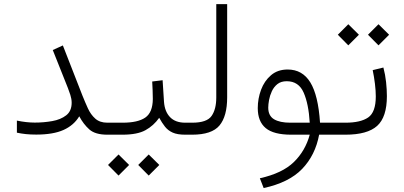

<svg xmlns="http://www.w3.org/2000/svg" viewBox="-20 -658 1973 938"><path d="M62.5 -68.8Q109.4 -59.1 149.9 -59.1Q193.8 -59.1 235.1 -66.4Q276.4 -73.7 303.2 -94.5Q330.1 -115.2 330.1 -156.2Q330.1 -174.3 323.5 -194.8Q316.9 -215.3 311.5 -228.5L237.8 -413.6L287.1 -436L382.8 -190.9Q395.5 -159.2 409.4 -128.7Q423.3 -98.1 445.6 -78.4Q467.8 -58.6 504.4 -58.6H524.9V0H504.4Q445.3 0 416.5 -25.6Q387.7 -51.3 367.2 -89.8Q340.8 -45.9 290.5 -23.2Q240.2 -0.5 157.2 -0.5Q128.9 -0.5 106 -2.9Q83 -5.4 62.5 -9.8Z M899.4 0H884.8Q846.2 0 823.5 -10.3Q800.8 -20.5 786.1 -39.1Q771.5 -57.6 757.8 -82.5Q730.5 -43.9 690.7 -22Q650.9 0 578.1 0H505.4V-58.6H579.1Q653.8 -58.6 689.9 -83.7Q726.1 -108.9 726.6 -174.3Q726.6 -195.3 725.6 -217.5Q724.6 -239.7 723.6 -259.8L774.4 -266.1L781.2 -160.6Q784.7 -112.8 810.8 -85.7Q836.9 -58.6 884.8 -58.6H899.4ZM655.3 147.9 706.5 96.7 758.3 147.9 706.5 199.7ZM507.8 147.9 559.1 96.7 610.8 147.9 559.1 199.7Z M879.9 0V-58.6H919.4Q990.7 -58.6 1013.7 -91.6Q1036.6 -124.5 1036.6 -182.1V-637.7H1089.8V-182.6Q1089.8 -89.8 1052.2 -44.9Q1014.6 0 918.9 0Z M1385.3 -318.4Q1457.5 -318.4 1496.1 -255.4Q1534.7 -192.4 1543.5 -58.6H1614.3V0H1539.1Q1520.5 100.1 1456.3 167Q1392.1 233.9 1268.1 260.7L1249.5 212.9Q1359.4 188.5 1415.5 133.8Q1471.7 79.1 1493.2 0H1402.3Q1316.9 0 1278.1 -32.2Q1239.3 -64.5 1239.3 -129.9Q1239.3 -176.3 1255.4 -219.5Q1271.5 -262.7 1304 -290.5Q1336.4 -318.4 1385.3 -318.4ZM1493.2 -58.6Q1487.8 -150.4 1463.4 -205.8Q1439 -261.2 1380.9 -261.2Q1353 -261.2 1335.4 -247.3Q1317.9 -233.4 1308.1 -212.2Q1298.3 -190.9 1294.4 -169.4Q1290.5 -147.9 1290.5 -132.3Q1290.5 -92.3 1318.8 -75.4Q1347.2 -58.6 1397.5 -58.6Z M1853 -328.1Q1862.3 -293.5 1866.2 -256.8Q1870.1 -220.2 1870.1 -188.5Q1870.1 -85.9 1822.5 -43Q1774.9 0 1667.5 0H1594.7V-58.6H1667.5Q1741.7 -58.6 1778.8 -84.2Q1815.9 -109.9 1815.9 -187Q1815.9 -213.9 1811.8 -248.3Q1807.6 -282.7 1800.8 -315.4ZM1777.8 -488.3 1829.1 -539.6 1880.9 -488.3 1829.1 -436.5ZM1630.4 -488.3 1681.6 -539.6 1733.4 -488.3 1681.6 -436.5Z"/></svg>

Font: Vazir Thin UI
Style: Thin-UI
Weight: 100
Designer: Saber Rastikerdar
Foundry: Saber Rastikerdar
Version: Version 30.0.0